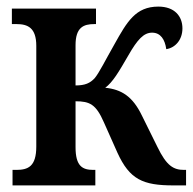

<svg xmlns="http://www.w3.org/2000/svg" viewBox="-20 -562 585 582"><path d="M18 0H269V-47H263C230 -47 209 -58 209 -116V-255C252 -255 271 -246 295 -191L336 -99C373 -18 413 0 506 0H544V-47H538C506 -47 485 -59 457 -117L410 -212C382 -270 348 -291 299 -296C322 -313 340 -344 369 -394C397 -443 416 -463 441 -463C467 -463 480 -442 484 -413C511 -417 533 -441 533 -476C533 -512 510 -542 460 -542C391 -542 365 -496 327 -428C298 -377 281 -342 267 -325C253 -310 238 -303 209 -303V-425C209 -479 233 -489 266 -489H271V-536H16V-489H30C64 -489 90 -478 90 -423V-118C90 -57 65 -47 29 -47H18Z"/></svg>

Font: Noto Serif Condensed Semi
Style: Regular
Weight: 600
Width: 3
Designer: Monotype Design Team
Foundry: Monotype Imaging Inc.
Version: Version 1.002